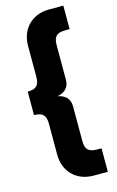

<svg xmlns="http://www.w3.org/2000/svg" viewBox="-146 -795 676 1105"><g transform="rotate(-15 192.0 -243.0)"><path d="M352 252V112H326C275 112 256 93 256 42V-163C256 -203 237 -232 186 -243C237 -254 256 -283 256 -323V-528C256 -579 275 -598 326 -598H352V-738H266C166 -738 96 -668 96 -568V-383C96 -332 77 -313 26 -313V-173C77 -173 96 -154 96 -103V82C96 182 166 252 266 252Z"/></g></svg>

Font: Gantari Black
Style: Regular
Weight: 900
Designer: Anugrah Pasau
Foundry: Lafontype
Version: Version 1.000